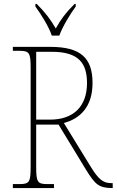

<svg xmlns="http://www.w3.org/2000/svg" viewBox="-20 -951 590 971"><path d="M242 -771H280C296 -816 335 -880 363 -918V-931H357C311 -885 289 -855 262 -807C234 -855 211 -885 166 -931H159V-918C187 -880 227 -816 242 -771ZM45 0H253V-20H219C169 -20 163 -31 163 -108V-321H276L416 -91C460 -21 478 0 547 0H550V-25H541C501 -25 477 -46 440 -106L303 -329C382 -350 448 -408 448 -531C448 -659 387 -714 234 -714H45V-694H79C129 -694 135 -683 135 -606V-108C135 -31 129 -20 79 -20H45ZM233 -346H163V-689H243C379 -689 420 -630 420 -531C420 -413 352 -346 233 -346Z"/></svg>

Font: Noto Serif Armenian SemiCondensed Thin
Style: Regular
Weight: 100
Width: 4
Designer: Monotype Design Team
Foundry: Monotype Imaging Inc.
Version: Version 2.008